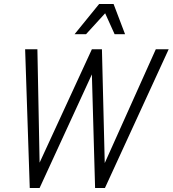

<svg xmlns="http://www.w3.org/2000/svg" viewBox="-20 -935 859 955"><path d="M105 -690H166L177 -126L437 -690H487L501 -124L755 -690H819L502 0H453L437 -565L177 0H128ZM351 -765 473 -915H545L602 -765H550L503 -869L408 -765Z"/></svg>

Font: Radio Canada Condensed Light
Style: Italic
Weight: 300
Width: 3
Italic angle: -12°
Designer: Charles Daoud, Etienne Aubert Bonn, Alexandre Saumier Demers, Jacques Le Bailly
Foundry: Radio-Canada
Version: Version 2.104; ttfautohint (v1.8.4.7-5d5b);gftools[0.9.28.de